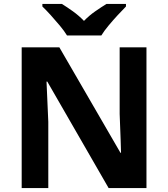

<svg xmlns="http://www.w3.org/2000/svg" viewBox="-20 -954 853 974"><path d="M723 0H531L220 -540H216Q218 -489 220.5 -438Q223 -387 225 -336V0H90V-714H281L591 -179H594Q593 -212 592 -245Q591 -278 589.5 -310.5Q588 -343 587 -376V-714H723ZM320 -774Q306 -797 283.5 -824Q261 -851 237.5 -877Q214 -903 195 -921V-934H294Q320 -918 350 -896.5Q380 -875 406 -848Q432 -875 463 -896.5Q494 -918 520 -934H619V-921Q601 -903 577 -877Q553 -851 530.5 -824Q508 -797 494 -774Z"/></svg>

Font: Noto Sans New Tai Lue
Style: Regular
Weight: 400
Designer: Monotype Design Team
Foundry: Monotype Imaging Inc.
Version: Version 2.003